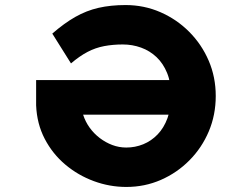

<svg xmlns="http://www.w3.org/2000/svg" viewBox="-20 -730 998 760"><path d="M480 10Q414 10 351.5 -13Q289 -36 238.5 -78.5Q188 -121 157 -180.5Q126 -240 123 -313V-413H761L770 -276H309Q318 -248 335 -224.5Q352 -201 375 -183.5Q398 -166 424.5 -156Q451 -146 480 -146Q515 -146 547 -159Q579 -172 604 -198Q629 -224 643 -262.5Q657 -301 657 -351Q657 -403 641.5 -441Q626 -479 599.5 -504Q573 -529 538.5 -541.5Q504 -554 466 -554Q427 -554 392.5 -547.5Q358 -541 326.5 -524.5Q295 -508 261 -479L187 -597Q234 -638 278 -663Q322 -688 370 -699Q418 -710 477 -710Q550 -710 614.5 -682Q679 -654 728.5 -604.5Q778 -555 806 -490Q834 -425 834 -350Q834 -275 806.5 -210Q779 -145 730 -95.5Q681 -46 617 -18Q553 10 480 10Z"/></svg>

Font: Lexend Zetta
Style: Bold
Weight: 700
Designer: Bonnie Shaver-Troup, Thomas Jockin
Foundry: Lexend
Version: Version 1.007